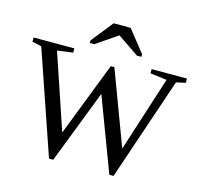

<svg xmlns="http://www.w3.org/2000/svg" viewBox="-122 -991 1187 1138"><g transform="rotate(15 472.0 -422.0)"><path d="M670.9 15.1H645L475.1 -436L300.8 15.1H274.9L58.1 -616.2L1 -628.9V-654.8H251V-628.9L154.8 -616.2L310.5 -154.8L486.8 -608.9H508.8L678.7 -154.8L827.1 -616.2L725.1 -628.9V-654.8H941.9V-628.9L884.8 -616.2ZM331.1 -709.5V-725.6L437.5 -858.9H541.5L647.5 -725.6V-709.5H620.1L489.3 -798.8L358.4 -709.5Z"/></g></svg>

Font: Tinos
Style: Regular
Weight: 400
Designer: Steve Matteson
Foundry: Monotype Imaging Inc.
Version: Version 1.23